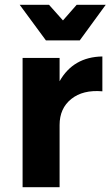

<svg xmlns="http://www.w3.org/2000/svg" viewBox="-20 -779 460 799"><path d="M312 -611H171L62 -759H184L242 -694L299 -759H420ZM228 -441Q285 -542 406 -544V-399Q325 -406 276.5 -367Q228 -328 228 -259V0H74V-538H228Z"/></svg>

Font: Montserrat-Arabic SemiBold
Style: Regular
Weight: 600
Designer: Mohamed Gaber
Foundry: Kief Type Foundry
Version: Version 5.008;PS 005.008;hotconv 1.0.88;makeotf.lib2.5.64775